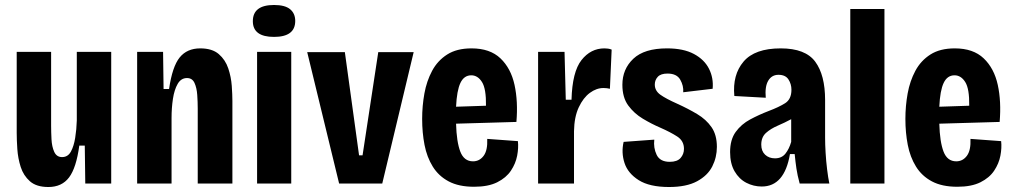

<svg xmlns="http://www.w3.org/2000/svg" viewBox="-20 -736 4064 770"><path d="M174 14Q126 14 100 -9Q74 -32 63 -66.5Q52 -101 49.5 -138Q47 -175 47 -203V-528H185V-232Q185 -207 186.5 -177.5Q188 -148 197.5 -127Q207 -106 229 -106Q252 -106 264 -127.5Q276 -149 281.5 -183Q287 -217 288 -253V-528H426V0H322L320 -152H298Q286 -63 257 -24.5Q228 14 174 14Z M530 0V-528H634L636 -379H658Q671 -469 700.5 -505.5Q730 -542 783 -542Q831 -542 857.5 -519Q884 -496 895.5 -461.5Q907 -427 909.5 -391.5Q912 -356 912 -331V0H773V-300Q773 -327 771 -355.5Q769 -384 760 -403.5Q751 -423 730 -423Q706 -423 692.5 -399.5Q679 -376 673.5 -339.5Q668 -303 668 -263V0Z M1011 0V-528H1148V0ZM1079 -588Q994 -588 994 -651Q994 -716 1079 -716Q1123 -716 1143.5 -699Q1164 -682 1164 -652Q1164 -588 1079 -588Z M1340 0 1212 -527H1363L1420 -113H1434L1497 -527H1639L1513 0Z M1881 13Q1820 13 1779.5 -8.5Q1739 -30 1715.5 -68Q1692 -106 1682.5 -155Q1673 -204 1673 -259Q1673 -311 1682 -361Q1691 -411 1713 -452Q1735 -493 1773.5 -517.5Q1812 -542 1871 -542Q1945 -542 1987 -502Q2029 -462 2043.5 -395.5Q2058 -329 2051 -247L1809 -240Q1811 -167 1826 -128Q1841 -89 1877 -89Q1903 -89 1919.5 -111Q1936 -133 1934 -179L2057 -170Q2060 -143 2054 -111.5Q2048 -80 2029 -51.5Q2010 -23 1974 -5Q1938 13 1881 13ZM1870 -434Q1841 -434 1826.5 -403.5Q1812 -373 1809 -308L1929 -312Q1930 -380 1913 -407Q1896 -434 1870 -434Z M2138 0V-528H2244L2249 -336H2272Q2275 -448 2312 -495Q2349 -542 2404 -542Q2411 -542 2418.5 -541Q2426 -540 2433 -537L2426 -380Q2414 -383 2400 -383Q2372 -383 2345.5 -363.5Q2319 -344 2301 -305.5Q2283 -267 2282 -210V0Z M2663 14Q2585 14 2541.5 -13.5Q2498 -41 2484.5 -82.5Q2471 -124 2481 -167L2604 -176Q2600 -143 2613.5 -115Q2627 -87 2666 -87Q2696 -87 2709.5 -102.5Q2723 -118 2723 -139Q2723 -171 2696 -188.5Q2669 -206 2628 -224Q2593 -239 2558 -260Q2523 -281 2499.5 -313Q2476 -345 2476 -396Q2476 -459 2520 -500.5Q2564 -542 2655 -542Q2721 -542 2763 -519.5Q2805 -497 2823.5 -460Q2842 -423 2838 -380L2720 -366Q2722 -392 2708 -416.5Q2694 -441 2657 -441Q2630 -441 2618 -428Q2606 -415 2606 -397Q2606 -372 2628.5 -356Q2651 -340 2696 -320Q2740 -300 2776 -278.5Q2812 -257 2833.5 -226Q2855 -195 2855 -147Q2855 -105 2836.5 -68.5Q2818 -32 2775.5 -9Q2733 14 2663 14Z M3035 12Q3002 12 2973 -3Q2944 -18 2926 -49Q2908 -80 2908 -126Q2908 -176 2930.5 -207Q2953 -238 2988.5 -257Q3024 -276 3063 -291Q3103 -306 3128.5 -322Q3154 -338 3154 -376Q3154 -399 3142 -417.5Q3130 -436 3102 -436Q3075 -436 3061 -412.5Q3047 -389 3051 -344L2925 -351Q2917 -436 2962 -489Q3007 -542 3111 -542Q3210 -542 3249.5 -488.5Q3289 -435 3289 -335V-183Q3289 -157 3291 -123.5Q3293 -90 3297 -57Q3301 -24 3306 0H3187Q3178 -33 3174 -60Q3170 -87 3167 -118H3148Q3126 12 3035 12ZM3088 -101Q3115 -101 3130 -120Q3145 -139 3153 -167V-258Q3127 -244 3099 -232Q3071 -220 3052 -203Q3033 -186 3033 -156Q3033 -130 3048.5 -115.5Q3064 -101 3088 -101Z M3390 0V-700H3527V0Z M3819 13Q3758 13 3717.5 -8.5Q3677 -30 3653.5 -68Q3630 -106 3620.5 -155Q3611 -204 3611 -259Q3611 -311 3620 -361Q3629 -411 3651 -452Q3673 -493 3711.5 -517.5Q3750 -542 3809 -542Q3883 -542 3925 -502Q3967 -462 3981.5 -395.5Q3996 -329 3989 -247L3747 -240Q3749 -167 3764 -128Q3779 -89 3815 -89Q3841 -89 3857.5 -111Q3874 -133 3872 -179L3995 -170Q3998 -143 3992 -111.5Q3986 -80 3967 -51.5Q3948 -23 3912 -5Q3876 13 3819 13ZM3808 -434Q3779 -434 3764.5 -403.5Q3750 -373 3747 -308L3867 -312Q3868 -380 3851 -407Q3834 -434 3808 -434Z"/></svg>

Font: Bricolage Grotesque 10pt Condensed Bricolage Grotesque 10pt Condensed Regular
Style: Bold
Weight: 700
Width: 3
Designer: Mathieu Triay
Foundry: Atelier Triay
Version: Version 1.000; ttfautohint (v1.8.4.7-5d5b);gftools[0.9.32]